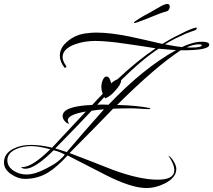

<svg xmlns="http://www.w3.org/2000/svg" viewBox="-29 -835 1073 966"><path d="M707 111Q633 111 506 47L311 -53Q258 5 216 31Q163 65 96 65Q62 65 28 42Q-9 17 -9 -17Q-9 -63 39 -87Q76 -106 127 -106Q151 -106 177.5 -102.5Q204 -99 233 -92L403 -274Q312 -258 312 -230Q312 -225 315 -219.5Q318 -214 318 -215Q318 -214 317 -213Q307 -213 295 -228Q286 -239 286 -251Q286 -301 435 -307Q449 -322 462 -336Q475 -350 488 -363Q481 -380 481 -400Q481 -415 487 -430Q495 -450 507 -450Q523 -450 530 -416Q549 -432 562 -436Q663 -531 754 -592Q716 -598 678 -604Q640 -610 602 -615Q556 -622 517.5 -625.5Q479 -629 450 -629Q396 -629 351 -613Q286 -590 286 -548Q286 -534 295 -517Q305 -501 305 -502Q305 -495 298 -494L295 -495Q272 -526 272 -555Q272 -596 313 -629Q348 -658 394 -666Q408 -668 424 -669.5Q440 -671 457 -671Q492 -671 533.5 -666Q575 -661 624 -651Q665 -642 706 -633Q747 -624 788 -614Q804 -624 825 -636Q846 -648 873 -661Q941 -696 959 -696Q961 -696 961 -694Q961 -686 951 -682Q943 -680 931.5 -675.5Q920 -671 904 -665Q879 -654 853 -641Q827 -628 801 -612Q826 -607 847 -603.5Q868 -600 886 -598Q942 -625 987 -625Q1024 -625 1024 -610Q1024 -581 880 -582Q756 -501 560 -307Q663 -304 720 -292Q727 -291 727 -288Q727 -286 721 -286Q714 -286 702.5 -286.5Q691 -287 676 -288Q661 -289 650 -289.5Q639 -290 631 -290Q609 -290 586 -289.5Q563 -289 540 -288Q504 -251 449.5 -195Q395 -139 321 -65Q376 -44 430.5 -23Q485 -2 540 20Q674 69 764 69Q848 69 848 22Q848 -9 818 -52Q831 -46 845 -23Q858 -1 858 15Q858 58 802 87Q756 111 707 111ZM928 -596H939Q986 -596 986 -608Q986 -612 972 -612Q946 -612 910 -597Q916 -596 920.5 -596Q925 -596 928 -596ZM460 -308Q489 -310 517 -308Q692 -492 857 -583Q837 -584 815 -586Q793 -588 769 -590Q681 -532 580 -431V-429Q580 -410 550 -378Q536 -362 523.5 -353Q511 -344 500 -340L496 -347ZM307 -70Q338 -107 384.5 -160.5Q431 -214 494 -285Q478 -284 462 -282Q446 -280 432 -278Q402 -246 356.5 -198.5Q311 -151 249 -88Q263 -84 277 -79.5Q291 -75 307 -70ZM104 43Q148 43 209 10Q241 -6 262.5 -23Q284 -40 297 -57Q289 -62 275 -68Q261 -74 241 -79Q147 14 99 14Q83 14 77 6H82Q133 6 224 -84Q164 -100 128 -100Q87 -100 52 -85Q8 -65 8 -29Q8 4 41 25Q70 43 104 43ZM650 -719Q645 -719 645 -722Q645 -725 670.5 -741Q696 -757 727 -773Q753 -788 776.5 -801.5Q800 -815 813 -815Q825 -815 825 -801Q825 -794 821 -787Q817 -780 810 -778Q803 -776 794 -773.5Q785 -771 778 -768Q763 -762 742.5 -754Q722 -746 703 -738Q683 -731 667.5 -725Q652 -719 650 -719Z"/></svg>

Font: Love Light
Style: Regular
Weight: 400
Designer: Robert E. Leuschke
Foundry: Robert E. Leuschke
Version: Version 1.010; ttfautohint (v1.8.3)